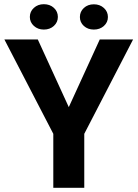

<svg xmlns="http://www.w3.org/2000/svg" viewBox="-20 -900 659 920"><path d="M161.1 -710.9 309.6 -386.7 458 -710.9H617.7L383.8 -258.8V0H235.4V-258.8L1 -710.9ZM123 -818.8Q123 -844.7 142.3 -862.3Q161.6 -879.9 189.9 -879.9Q219.2 -879.9 238.3 -862.3Q257.3 -844.7 257.3 -818.8Q257.3 -793.5 238.3 -775.9Q219.2 -758.3 189.9 -758.3Q161.6 -758.3 142.3 -775.9Q123 -793.5 123 -818.8ZM362.8 -818.4Q362.8 -844.2 381.8 -861.8Q400.9 -879.4 429.7 -879.4Q458.5 -879.4 477.8 -861.8Q497.1 -844.2 497.1 -818.4Q497.1 -793 477.8 -775.6Q458.5 -758.3 429.7 -758.3Q400.9 -758.3 381.8 -775.6Q362.8 -793 362.8 -818.4Z"/></svg>

Font: Vazirmatn RD UI FD
Style: Bold
Weight: 700
Designer: Saber Rastikerdar
Foundry: Saber Rastikerdar
Version: Version 33.003